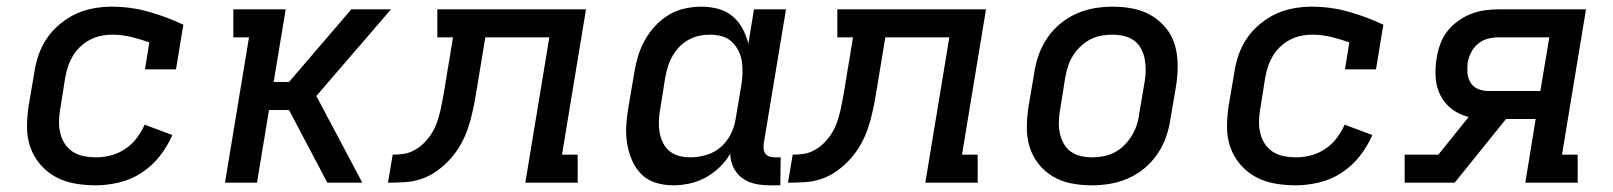

<svg xmlns="http://www.w3.org/2000/svg" viewBox="-20 -548 4840 576"><path d="M267 8Q235 8 204 2.5Q173 -3 146.5 -17.5Q120 -32 100.5 -55Q81 -78 71 -106.5Q61 -135 61 -167Q61 -199 66 -231L83 -331Q87 -358 96 -384Q105 -410 121 -433.5Q137 -457 160 -476Q183 -495 208 -506.5Q233 -518 260.5 -523Q288 -528 315 -528Q373 -528 427 -512.5Q481 -497 530 -474L508 -340H415L428 -421Q402 -430 374 -437Q346 -444 316 -444Q300 -444 283 -440.5Q266 -437 250.5 -429Q235 -421 221.5 -408.5Q208 -396 199 -381Q190 -366 184.5 -350Q179 -334 176 -317L160 -217Q157 -199 157 -181Q157 -163 161.5 -146Q166 -129 175.5 -115Q185 -101 199.5 -92Q214 -83 231.5 -79.5Q249 -76 267 -76Q289 -76 311.5 -81.5Q334 -87 354.5 -100.5Q375 -114 389.5 -133Q404 -152 414 -174L497 -143Q483 -110 459.5 -80Q436 -50 404.5 -29.5Q373 -9 337 -0.5Q301 8 267 8Z M655 0 727 -436H680V-520H837L801 -302H847L1034 -520H1153L929 -260L1067 0H962L847 -218H787L751 0Z M1144 0 1158 -84Q1175 -84 1191.5 -86.5Q1208 -89 1223.5 -97.5Q1239 -106 1252 -119Q1265 -132 1274.5 -147Q1284 -162 1290 -178.5Q1296 -195 1300 -211.5Q1304 -228 1307 -244.5Q1310 -261 1313 -278L1339 -436H1292V-520H1738L1666 -84H1713V0H1556L1628 -436H1436L1408 -267Q1404 -242 1398.5 -216.5Q1393 -191 1385 -166.5Q1377 -142 1364 -118Q1351 -94 1333 -73.5Q1315 -53 1292.5 -36.5Q1270 -20 1245 -11.5Q1220 -3 1194.5 -1.5Q1169 0 1144 0Z M2000 8Q1972 8 1946.5 0Q1921 -8 1903 -26.5Q1885 -45 1875 -69.5Q1865 -94 1861 -120.5Q1857 -147 1859 -175Q1861 -203 1866 -231L1883 -331Q1887 -356 1894.5 -380.5Q1902 -405 1914.5 -427.5Q1927 -450 1945.5 -470Q1964 -490 1986.5 -503.5Q2009 -517 2034.5 -522.5Q2060 -528 2085 -528Q2110 -528 2134.5 -521.5Q2159 -515 2177.5 -499.5Q2196 -484 2207.5 -462.5Q2219 -441 2225 -417L2242 -520H2338L2271 -116Q2270 -108 2271 -100Q2272 -92 2276.5 -86.5Q2281 -81 2288.5 -78.5Q2296 -76 2304 -76H2322L2321 8H2290Q2267 8 2245.5 3.5Q2224 -1 2207 -13.5Q2190 -26 2180.5 -45.5Q2171 -65 2171 -87Q2158 -65 2139 -46.5Q2120 -28 2097 -15.5Q2074 -3 2049 2.5Q2024 8 2000 8ZM2051 -76Q2074 -76 2098.5 -83Q2123 -90 2142 -106.5Q2161 -123 2172.5 -146Q2184 -169 2187 -192L2204 -292Q2207 -310 2207.5 -328.5Q2208 -347 2205.5 -364Q2203 -381 2195 -396.5Q2187 -412 2174.5 -423.5Q2162 -435 2145 -439.5Q2128 -444 2109 -444Q2093 -444 2077 -440.5Q2061 -437 2045.5 -428.5Q2030 -420 2018 -407.5Q2006 -395 1997.5 -380Q1989 -365 1984 -349Q1979 -333 1976 -317L1960 -217Q1957 -200 1956.5 -183Q1956 -166 1959 -149.5Q1962 -133 1969.5 -118.5Q1977 -104 1989.5 -94Q2002 -84 2018 -80Q2034 -76 2051 -76Z M2344 0 2358 -84Q2375 -84 2391.5 -86.5Q2408 -89 2423.5 -97.5Q2439 -106 2452 -119Q2465 -132 2474.5 -147Q2484 -162 2490 -178.5Q2496 -195 2500 -211.5Q2504 -228 2507 -244.5Q2510 -261 2513 -278L2539 -436H2492V-520H2938L2866 -84H2913V0H2756L2828 -436H2636L2608 -267Q2604 -242 2598.5 -216.5Q2593 -191 2585 -166.5Q2577 -142 2564 -118Q2551 -94 2533 -73.5Q2515 -53 2492.5 -36.5Q2470 -20 2445 -11.5Q2420 -3 2394.5 -1.5Q2369 0 2344 0Z M3255 8Q3223 8 3193 2Q3163 -4 3138 -19Q3113 -34 3095 -57Q3077 -80 3068.5 -108.5Q3060 -137 3060.5 -168.5Q3061 -200 3066 -231L3083 -331Q3087 -358 3096.5 -384.5Q3106 -411 3122.5 -435Q3139 -459 3161.5 -477.5Q3184 -496 3210.5 -507.5Q3237 -519 3264 -523.5Q3291 -528 3318 -528Q3350 -528 3380 -522Q3410 -516 3435 -501Q3460 -486 3478.5 -463Q3497 -440 3505 -411.5Q3513 -383 3513 -351.5Q3513 -320 3508 -289L3491 -189Q3487 -162 3477.5 -135.5Q3468 -109 3451.5 -85Q3435 -61 3412.5 -42.5Q3390 -24 3363.5 -12.5Q3337 -1 3309.5 3.5Q3282 8 3255 8ZM3256 -76Q3272 -76 3289 -79Q3306 -82 3322 -90Q3338 -98 3351 -110.5Q3364 -123 3373.5 -138Q3383 -153 3389 -169.5Q3395 -186 3397 -203L3414 -303Q3417 -320 3417 -337.5Q3417 -355 3414 -371.5Q3411 -388 3403 -402.5Q3395 -417 3382 -426.5Q3369 -436 3352 -440Q3335 -444 3317 -444Q3301 -444 3284 -441Q3267 -438 3251.5 -430Q3236 -422 3222.5 -409.5Q3209 -397 3199.5 -382Q3190 -367 3184.5 -350.5Q3179 -334 3176 -317L3160 -217Q3157 -200 3156.5 -182.5Q3156 -165 3159.5 -148.5Q3163 -132 3171 -117.5Q3179 -103 3192 -93.5Q3205 -84 3221.5 -80Q3238 -76 3256 -76Z M3867 8Q3835 8 3804 2.5Q3773 -3 3746.5 -17.5Q3720 -32 3700.5 -55Q3681 -78 3671 -106.5Q3661 -135 3661 -167Q3661 -199 3666 -231L3683 -331Q3687 -358 3696 -384Q3705 -410 3721 -433.5Q3737 -457 3760 -476Q3783 -495 3808 -506.5Q3833 -518 3860.5 -523Q3888 -528 3915 -528Q3973 -528 4027 -512.5Q4081 -497 4130 -474L4108 -340H4015L4028 -421Q4002 -430 3974 -437Q3946 -444 3916 -444Q3900 -444 3883 -440.5Q3866 -437 3850.5 -429Q3835 -421 3821.5 -408.5Q3808 -396 3799 -381Q3790 -366 3784.5 -350Q3779 -334 3776 -317L3760 -217Q3757 -199 3757 -181Q3757 -163 3761.5 -146Q3766 -129 3775.5 -115Q3785 -101 3799.5 -92Q3814 -83 3831.5 -79.5Q3849 -76 3867 -76Q3889 -76 3911.5 -81.5Q3934 -87 3954.5 -100.5Q3975 -114 3989.5 -133Q4004 -152 4014 -174L4097 -143Q4083 -110 4059.5 -80Q4036 -50 4004.5 -29.5Q3973 -9 3937 -0.5Q3901 8 3867 8Z M4194 0V-84H4295L4386 -197Q4358 -204 4336 -220.5Q4314 -237 4301.5 -261.5Q4289 -286 4287 -315Q4285 -344 4290 -374Q4293 -394 4300.5 -415Q4308 -436 4321.5 -453.5Q4335 -471 4353.5 -484.5Q4372 -498 4392.5 -506Q4413 -514 4434 -517Q4455 -520 4476 -520H4738L4666 -84H4713V0H4556L4587 -191H4498L4378 -42L4344 0ZM4601 -275 4628 -436H4476Q4460 -436 4444 -432Q4428 -428 4414.5 -417Q4401 -406 4393.5 -391Q4386 -376 4383 -360Q4381 -344 4382.5 -328Q4384 -312 4392.5 -299Q4401 -286 4415.5 -280.5Q4430 -275 4446 -275Z"/></svg>

Font: Iosevka Etoile Medium
Style: Italic
Weight: 500
Italic angle: -9°
Designer: Belleve Invis
Foundry: Belleve Invis
Version: Version 22.1.2; ttfautohint (v1.8.4)